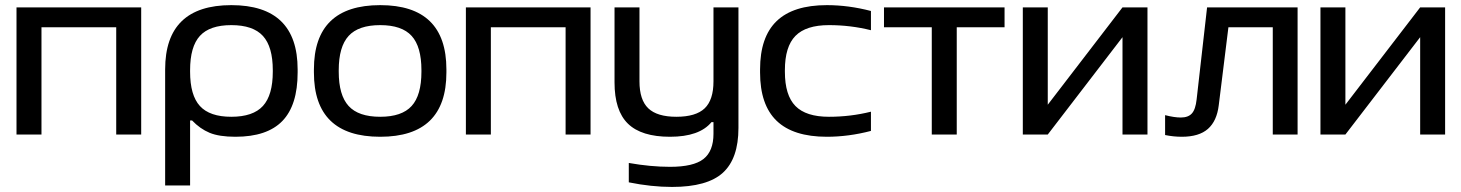

<svg xmlns="http://www.w3.org/2000/svg" viewBox="-20 -529 5747 755"><path d="M44.9 0V-500H535.2V0H437V-421.9H143.1V0Z M1150.4 -244.1Q1150.4 -115.2 1090.3 -53.2Q1030.3 8.8 905.8 8.8Q841.8 8.8 804.2 -6.8Q766.6 -22.5 735.4 -55.2H727.5V200.2H629.4V-255.9Q629.4 -508.8 889.6 -508.8Q1150.4 -508.8 1150.4 -255.9ZM727.5 -247.1Q727.5 -154.3 766.1 -112.1Q804.7 -69.8 889.6 -69.8Q975.1 -69.8 1013.9 -112.3Q1052.7 -154.8 1052.7 -247.1V-252.9Q1052.7 -345.2 1013.9 -387.7Q975.1 -430.2 889.6 -430.2Q804.7 -430.2 766.1 -387.9Q727.5 -345.7 727.5 -252.9Z M1214.4 -255.9Q1214.4 -508.8 1475.1 -508.8Q1735.4 -508.8 1735.4 -255.9V-244.1Q1735.4 8.8 1475.1 8.8Q1214.4 8.8 1214.4 -244.1ZM1312 -247.1Q1312 -154.8 1350.8 -112.3Q1389.6 -69.8 1475.1 -69.8Q1560.1 -69.8 1598.6 -112.1Q1637.2 -154.3 1637.2 -247.1V-252.9Q1637.2 -345.7 1598.6 -387.9Q1560.1 -430.2 1475.1 -430.2Q1389.6 -430.2 1350.8 -387.7Q1312 -345.2 1312 -252.9Z M1812 0V-500H2302.2V0H2204.1V-421.9H1910.2V0Z M2883.8 -25.9Q2883.8 94.2 2822.8 150.1Q2761.7 206.1 2622.6 206.1Q2541.5 206.1 2452.6 188V111.8Q2538.6 127 2614.7 127Q2707 127 2746.3 96.2Q2785.6 65.4 2785.6 -2.9V-48.8H2777.8Q2730.5 8.8 2614.7 8.8Q2502 8.8 2449.2 -42.7Q2396.5 -94.2 2396.5 -205.1V-500H2494.6V-209Q2494.6 -136.2 2529.3 -103Q2564 -69.8 2639.6 -69.8Q2716.3 -69.8 2751 -103Q2785.6 -136.2 2785.6 -209V-500H2883.8Z M2968.8 -255.9Q2968.8 -383.3 3033.9 -446Q3099.1 -508.8 3231.4 -508.8Q3316.9 -508.8 3404.8 -485.8V-410.2Q3324.7 -430.2 3239.7 -430.2Q3149.4 -430.2 3107.9 -387.9Q3066.4 -345.7 3066.4 -252.9V-247.1Q3066.4 -154.3 3107.9 -112.1Q3149.4 -69.8 3239.7 -69.8Q3324.7 -69.8 3404.8 -89.8V-14.2Q3316.9 8.8 3231.4 8.8Q3099.1 8.8 3033.9 -54Q2968.8 -116.7 2968.8 -244.1Z M3644 0V-421.9H3456.1V-500H3930.2V-421.9H3742.2V0Z M4002 0V-500H4100.1V-117.2L4394 -500H4492.2V0H4394V-382.8L4100.1 0Z M4772.5 -115.2Q4765.1 -53.2 4730 -22.2Q4694.8 8.8 4627.4 8.8Q4594.7 8.8 4561.5 2V-76.2Q4597.7 -66.9 4623.5 -66.9Q4652.3 -66.9 4666.7 -82.8Q4681.2 -98.6 4685.5 -138.2L4726.6 -500H5082.5V0H4984.9V-421.9H4810.5Z M5172.4 0V-500H5270.5V-117.2L5564.5 -500H5662.6V0H5564.5V-382.8L5270.5 0Z"/></svg>

Font: LT Wave
Style: Regular
Weight: 400
Designer: Daniel Lyons
Version: Version 2.5 (Glyphs App)